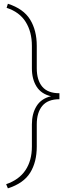

<svg xmlns="http://www.w3.org/2000/svg" viewBox="-20 -800 378 1035"><path d="M22.5 215.3 13.2 192.9Q83 168.9 117.4 117.2Q151.9 65.4 151.9 -9.8V-129.4Q151.9 -187.5 177 -228Q202.1 -268.6 254.9 -281.2Q202.1 -293.5 177 -333.5Q151.9 -373.5 151.9 -432.1V-552.7Q151.9 -628.4 118.4 -681.9Q85 -735.4 15.6 -757.8L22.5 -779.8Q106.4 -752.9 142.3 -694.6Q178.2 -636.2 178.2 -552.7V-432.1Q178.2 -367.7 208 -332.5Q237.8 -297.4 300.3 -297.4V-265.1Q237.8 -265.1 208 -229.2Q178.2 -193.4 178.2 -129.4V-9.8Q178.2 73.7 142.6 131.1Q106.9 188.5 22.5 215.3Z"/></svg>

Font: Hanuman Thin
Style: Regular
Weight: 100
Designer: Danh Hong
Version: Version 8.002; ttfautohint (v1.8.3)